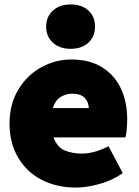

<svg xmlns="http://www.w3.org/2000/svg" viewBox="-20 -832 628 865"><path d="M23 -276Q23 -362 62 -427.5Q101 -493 165 -528.5Q229 -564 301 -564Q384 -564 440.5 -528.5Q497 -493 525 -432.5Q553 -372 553 -296Q553 -270 550.5 -246Q548 -222 545 -213H221Q238 -168 272 -154Q306 -140 350 -140Q403 -140 469 -173L533 -52Q488 -20 429.5 -3.5Q371 13 322 13Q236 13 168.5 -21.5Q101 -56 62 -121.5Q23 -187 23 -276ZM188 -712Q188 -757 218.5 -784.5Q249 -812 298 -812Q348 -812 378 -785Q408 -758 408 -712Q408 -667 378 -639.5Q348 -612 298 -612Q249 -612 218.5 -639.5Q188 -667 188 -712ZM380 -345Q380 -371 362 -390.5Q344 -410 305 -410Q277 -410 253 -395Q229 -380 218 -345Z"/></svg>

Font: Nebula Sans Black
Style: Regular
Weight: 900
Designer: Paul D. Hunt for Adobe (as Source Sans)
Foundry: Nebula Entertainment & Broadcasting LLC
Version: Version 1.010